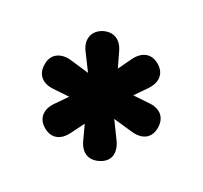

<svg xmlns="http://www.w3.org/2000/svg" viewBox="-88 -821 631 598"><g transform="rotate(-30 227.5 -521.5)"><path d="M124 -348C155 -329 184 -343 200 -379L227 -440L254 -379C270 -342 299 -329 331 -348C363 -367 367 -398 345 -429L315 -474L366 -470C405 -467 430 -486 430 -522C430 -558 405 -577 366 -574L315 -570L345 -614C367 -645 363 -676 331 -696C299 -714 268 -700 254 -665L228 -605L202 -665C187 -700 156 -715 125 -696C93 -678 88 -647 110 -615L140 -570L89 -574C51 -577 26 -558 26 -522C26 -486 51 -467 89 -470L140 -473L109 -429C87 -398 92 -367 124 -348Z"/></g></svg>

Font: SN Pro Heavy
Style: Regular
Weight: 800
Designer: Tobias Whetton
Foundry: Supernotes
Version: Version 1.001;Glyphs 3.2 (3249)